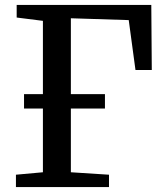

<svg xmlns="http://www.w3.org/2000/svg" viewBox="-20 -763 664 783"><path d="M45 0V-50.5L155 -60.5V-678L48 -691.5V-743H597L599 -477.5H532.5L505 -681L269 -688.5V-60.5L424.5 -50.5V0ZM78 -320.5V-379H408V-320.5Z"/></svg>

Font: Merriweather Medium
Style: Regular
Weight: 500
Version: Version 2.100